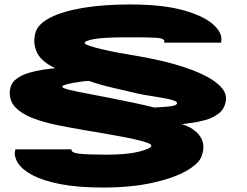

<svg xmlns="http://www.w3.org/2000/svg" viewBox="-20 -700 1104 859"><path d="M441 139Q328 139 250.2 123.8Q172.5 108.5 126.2 84Q80 59.5 61.2 30.8Q42.5 2 47 -25L49 -32H300Q300 -32.5 300 -33V-32Q296.5 -17 334.2 -12.5Q372 -8 457 -8Q549.5 -8 601.8 -21.5Q654 -35 657 -47Q659 -54 638.2 -61.5Q617.5 -69 580.8 -77.2Q544 -85.5 496.8 -93.8Q449.5 -102 399 -111Q391.5 -112 384 -113.2Q376.5 -114.5 369 -116Q365.5 -116.5 359 -117.5Q297.5 -128 237 -140.2Q176.5 -152.5 127.2 -171.2Q78 -190 49.5 -219.2Q21 -248.5 24 -292Q26.5 -325.5 51 -345Q75.5 -364.5 110 -374.5Q144.5 -384.5 177 -388.8Q209.5 -393 227 -395Q164 -424.5 144.8 -466.5Q125.5 -508.5 139 -555Q150.5 -593.5 205.5 -621.5Q260.5 -649.5 351.5 -664.8Q442.5 -680 562 -680Q708.5 -680 800.8 -654Q893 -628 934.5 -590Q976 -552 970 -516L969 -509H714L715 -512Q719 -528 681.8 -530.8Q644.5 -533.5 576.5 -533Q568.5 -533 560 -533Q551.5 -533 543 -533Q442.5 -533 399.8 -525Q357 -517 359 -507Q360 -502 382.2 -494.5Q404.5 -487 438.8 -479Q473 -471 512 -463.8Q551 -456.5 586 -451Q638 -442.5 696.2 -429.2Q754.5 -416 809 -397.8Q863.5 -379.5 906.8 -356.5Q950 -333.5 973 -305.8Q996 -278 990 -246Q983.5 -211 957.5 -191.5Q931.5 -172 898 -162.8Q864.5 -153.5 835.5 -150Q806.5 -146.5 794 -144Q803.5 -142 822.8 -133.2Q842 -124.5 860.5 -107.5Q879 -90.5 887 -64.2Q895 -38 882 -1Q869.5 33 812.5 65.2Q755.5 97.5 660.8 118.2Q566 139 441 139ZM670 -219Q681 -220 703.5 -221Q726 -222 746.2 -225Q766.5 -228 771 -235Q776 -243 760.8 -249Q745.5 -255 718.8 -260Q692 -265 663 -269.5Q645 -272.5 628.2 -275.2Q611.5 -278 598 -281Q543.5 -294 486.2 -307Q429 -320 378 -338Q368.5 -338 350 -335.8Q331.5 -333.5 311 -329.8Q290.5 -326 275.8 -322Q261 -318 259 -314Q256 -306 291 -297.8Q326 -289.5 388 -278Q424 -271 473.2 -261.5Q522.5 -252 574.2 -241Q626 -230 670 -219Z"/></svg>

Font: Anybody UltraExpanded Black
Style: Italic
Weight: 900
Width: 9
Italic angle: -10°
Designer: Tyler Finck
Foundry: Etcetera Type Company
Version: Version 1.010; ttfautohint (v1.8.3) -l 8 -r 50 -G 200 -x 14 